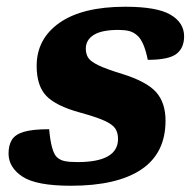

<svg xmlns="http://www.w3.org/2000/svg" viewBox="-20 -552 588 584"><path d="M129.5 -159Q135.5 -92 152 -75Q162 -65 176.8 -62Q191.5 -59 216 -59Q339 -59 339 -129.5Q339 -148 330.8 -160.8Q322.5 -173.5 297.8 -184.8Q273 -196 224 -209.5Q150.5 -229.5 121 -260.2Q91.5 -291 91.5 -351.5Q91.5 -434 161.2 -482.8Q231 -531.5 361 -531.5Q457.5 -531.5 498.8 -507.2Q540 -483 540 -441.5Q540 -406 516.5 -388Q493 -370 429.5 -370Q418 -427.5 396.5 -445Q385.5 -454.5 372.2 -457.8Q359 -461 340 -461Q289.5 -461 265.2 -445.8Q241 -430.5 241 -404Q241 -388 248.2 -376.5Q255.5 -365 279.2 -353.5Q303 -342 352 -327Q426 -304 454.8 -271.8Q483.5 -239.5 483.5 -185Q483.5 -86 409.8 -36.5Q336 13 195.5 13Q90 13 48 -15Q6 -43 6 -85Q6 -110 16 -126.5Q26 -143 52.5 -151Q79 -159 129.5 -159Z"/></svg>

Font: Newsreader Caption
Style: Bold Italic
Weight: 700
Italic angle: -17°
Designer: Hugues Gentile
Foundry: Production Type
Version: Version 1.001